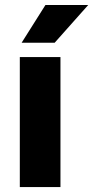

<svg xmlns="http://www.w3.org/2000/svg" viewBox="-20 -760 378 780"><path d="M60.5 -528.3V0H225.6V-528.3ZM202.1 -586.4 338.4 -739.7H164.6L67.9 -586.4Z"/></svg>

Font: Vazirmatn Black
Style: Regular
Weight: 900
Designer: Saber Rastikerdar
Foundry: Saber Rastikerdar
Version: Version 33.003